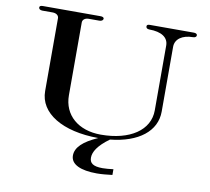

<svg xmlns="http://www.w3.org/2000/svg" viewBox="-93 -791 1213 1110"><g transform="rotate(10 513.0 -236.5)"><path d="M956.4 -686.1H699C686.1 -686.1 680.2 -683.2 680.2 -674.3C680.2 -666.3 686.1 -659.4 699 -659.4C772.3 -659.4 811.9 -631.7 811.9 -585.1V-204C811.9 -88.1 700 -11.9 528.7 -11.9C396 -11.9 307.9 -88.1 307.9 -204V-631.7C307.9 -647.5 321.8 -659.4 344.6 -659.4H406.9C419.8 -659.4 428.7 -666.3 428.7 -674.3C428.7 -683.2 419.8 -686.1 406.9 -686.1H71.3C58.4 -686.1 50.5 -683.2 50.5 -674.3C50.5 -666.3 58.4 -659.4 71.3 -659.4H131.7C154.5 -659.4 168.3 -647.5 168.3 -631.7V-204C168.3 -75.2 305.9 8.9 517.8 9.9C432.7 47.5 391.1 87.1 391.1 134.7C391.1 187.1 450.5 212.9 544.6 212.9C572.3 212.9 603 209.9 635.6 205.9V172.3C611.9 175.2 590.1 177.2 572.3 177.2C515.8 177.2 496 160.4 496 128.7C496 96 518.8 55.4 586.1 6.9C751.5 -9.9 852.5 -89.1 852.5 -204V-585.1C852.5 -629.7 893.1 -659.4 956.4 -659.4C967.3 -659.4 976.2 -664.4 976.2 -673.3C976.2 -682.2 967.3 -686.1 956.4 -686.1Z"/></g></svg>

Font: Biblismive
Style: Regular
Weight: 400
Designer: Susan Drake
Foundry: Susan Drake
Version: Version 1.0; ttfautohint (v1.8.4.7-5d5b)